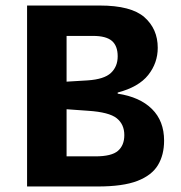

<svg xmlns="http://www.w3.org/2000/svg" viewBox="-20 -675 654 695"><path d="M164 -655H341Q455 -655 503 -612.5Q551 -570 551 -502Q551 -447 516.5 -403.5Q482 -360 406 -340L164 -320V-376L297 -384Q357 -388 381.5 -411Q406 -434 406 -471Q406 -509 385 -527Q364 -545 317 -545H164ZM78 -655H221V0H78ZM187 -350 406 -340V-336Q486 -324 530 -280.5Q574 -237 574 -166Q574 -114 551.5 -77Q529 -40 477 -20Q425 0 334 0H187V-109H325Q384 -109 407 -129Q430 -149 430 -186Q430 -225 402.5 -247Q375 -269 299 -274L187 -282Z"/></svg>

Font: Intel One Mono Light
Style: Regular
Weight: 300
Monospace: yes
Designer: Fred Shallcrass
Foundry: Frere-Jones Type LLC
Version: Version 1.004